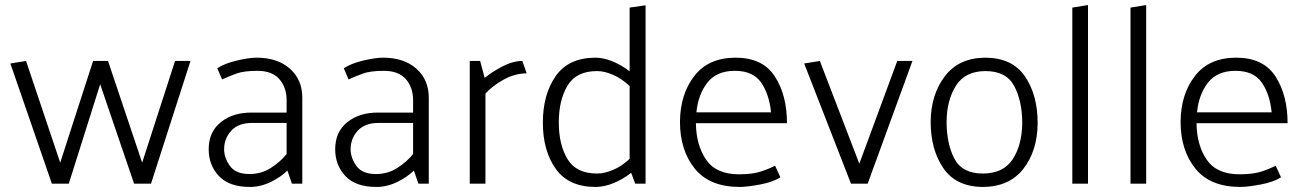

<svg xmlns="http://www.w3.org/2000/svg" viewBox="-20 -726 5157 759"><path d="M510 0 376 -393 252 0H185L21 -475L83 -485L218 -83L348 -485H407L542 -83L672 -485H733L577 0Z M866 -136Q866 -102 889 -70Q912 -38 966 -38Q1013 -38 1050.5 -62Q1088 -86 1113 -117V-240H976Q922 -240 894 -209Q866 -178 866 -136ZM839 -456Q867 -475 915.5 -486.5Q964 -498 994 -498Q1077 -498 1126 -454.5Q1175 -411 1175 -340V0H1134L1116 -52Q1093 -28 1052 -7.5Q1011 13 968 13Q886 13 845.5 -30Q805 -73 805 -136Q805 -205 853.5 -243.5Q902 -282 978 -281H1113V-330Q1113 -380 1084.5 -413Q1056 -446 997 -446Q944 -446 914 -435Q884 -424 858 -412Z M1366 -136Q1366 -102 1389 -70Q1412 -38 1466 -38Q1513 -38 1550.5 -62Q1588 -86 1613 -117V-240H1476Q1422 -240 1394 -209Q1366 -178 1366 -136ZM1339 -456Q1367 -475 1415.5 -486.5Q1464 -498 1494 -498Q1577 -498 1626 -454.5Q1675 -411 1675 -340V0H1634L1616 -52Q1593 -28 1552 -7.5Q1511 13 1468 13Q1386 13 1345.5 -30Q1305 -73 1305 -136Q1305 -205 1353.5 -243.5Q1402 -282 1478 -281H1613V-330Q1613 -380 1584.5 -413Q1556 -446 1497 -446Q1444 -446 1414 -435Q1384 -424 1358 -412Z M1837 0V-485H1878L1896 -418Q1922 -440 1964.5 -462.5Q2007 -485 2045 -485L2062 -436Q2016 -436 1971.5 -411.5Q1927 -387 1899 -356V0Z M2469 -386Q2438 -415 2404 -430Q2370 -445 2340 -445Q2258 -445 2223.5 -387.5Q2189 -330 2189 -242Q2189 -154 2223.5 -97Q2258 -40 2340 -40Q2370 -40 2404 -54.5Q2438 -69 2469 -98ZM2532 -705V0H2491L2475 -43Q2444 -18 2406.5 -2.5Q2369 13 2334 13Q2228 13 2177 -58.5Q2126 -130 2126 -241Q2126 -353 2177 -425.5Q2228 -498 2334 -498Q2367 -498 2403.5 -482.5Q2440 -467 2469 -444V-696Z M3091 -239H2731Q2732 -152 2771.5 -94.5Q2811 -37 2901 -37Q2954 -37 2986.5 -47.5Q3019 -58 3044 -71L3065 -25Q3035 -6 2984 3.5Q2933 13 2904 13Q2785 13 2726.5 -59.5Q2668 -132 2668 -245Q2669 -354 2725 -426Q2781 -498 2888 -498Q2995 -498 3043 -424Q3091 -350 3091 -239ZM3028 -282Q3021 -353 2989 -399.5Q2957 -446 2885 -446Q2813 -446 2776.5 -399.5Q2740 -353 2733 -282Z M3344 0 3159 -475 3221 -485 3377 -79 3527 -485H3587L3410 0Z M3864 13Q3759 12 3709 -61.5Q3659 -135 3659 -245Q3660 -352 3715 -424.5Q3770 -497 3874 -498Q3981 -498 4031.5 -424.5Q4082 -351 4082 -239Q4081 -129 4025 -58Q3969 13 3864 13ZM4021 -239Q4021 -326 3989.5 -385.5Q3958 -445 3876 -445Q3796 -445 3759.5 -388Q3723 -331 3722 -246Q3722 -157 3753 -98.5Q3784 -40 3865 -40Q3946 -40 3983 -96Q4020 -152 4021 -239Z M4219 0V-696L4281 -706V0Z M4449 0V-696L4511 -706V0Z M5070 -239H4710Q4711 -152 4750.5 -94.5Q4790 -37 4880 -37Q4933 -37 4965.5 -47.5Q4998 -58 5023 -71L5044 -25Q5014 -6 4963 3.5Q4912 13 4883 13Q4764 13 4705.5 -59.5Q4647 -132 4647 -245Q4648 -354 4704 -426Q4760 -498 4867 -498Q4974 -498 5022 -424Q5070 -350 5070 -239ZM5007 -282Q5000 -353 4968 -399.5Q4936 -446 4864 -446Q4792 -446 4755.5 -399.5Q4719 -353 4712 -282Z"/></svg>

Font: Palanquin Light
Style: Regular
Weight: 300
Designer: Pria Ravichandran
Version: Version 1.0.4